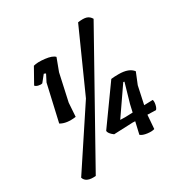

<svg xmlns="http://www.w3.org/2000/svg" viewBox="-209 -1015 1211 1264"><g transform="rotate(-30 397.0 -383.0)"><path d="M563 -417Q584 -420 620 -420Q698 -420 728 -380L693 -294L664 -159L730 -161Q735 -148 730 -124.5Q725 -101 715 -92L651 -94L643 10Q624 17 589.5 12.5Q555 8 539 -6L560 -97L542 -98L397 -92Q362 -118 363 -138ZM517 -153 574 -155 587 -212 629 -358 621 -360 479 -154ZM354 -389 560 -849Q602 -855 624.5 -848Q647 -841 660 -818L155 85Q80 92 66 47ZM195 -669 155 -619Q142 -615 124.5 -619.5Q107 -624 101 -633L165 -747Q196 -756 250.5 -749.5Q305 -743 323 -723L287 -627L242 -422L235 -318Q162 -308 119 -334L182 -610L209 -663Z"/></g></svg>

Font: Tillana SemiBold
Style: Regular
Weight: 600
Designer: Lipi Raval (Devanagari, Latin), Jonny Pinhorn (Latin)
Foundry: Indian Type Foundry
Version: Version 2.003;PS 1.0;hotconv 1.0.79;makeotf.lib2.5.61930; tt